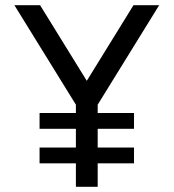

<svg xmlns="http://www.w3.org/2000/svg" viewBox="-20 -720 669 740"><path d="M272.5 0V-90.5H132.5V-151.5H272.5V-223.5H132.5V-284.5H272.5V-316.5L35.5 -700H134.5L314.5 -408.5L494.5 -700H593.5L356.5 -316.5V-284.5H496.5V-223.5H356.5V-151.5H496.5V-90.5H356.5V0Z"/></svg>

Font: Urbanist Medium
Style: Regular
Weight: 500
Designer: Corey Hu
Foundry: Corey Hu
Version: Version 1.321; ttfautohint (v1.8.4.7-5d5b)